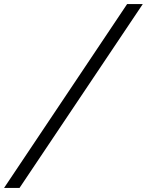

<svg xmlns="http://www.w3.org/2000/svg" viewBox="-184 -720 722 944"><path d="M-164 204 441 -700H518L-88 204Z"/></svg>

Font: Red Hat Display
Style: Italic
Weight: 300
Italic angle: -12°
Designer: Pentagram, MCKL
Foundry: Pentagram, MCKL
Version: Version 1.023